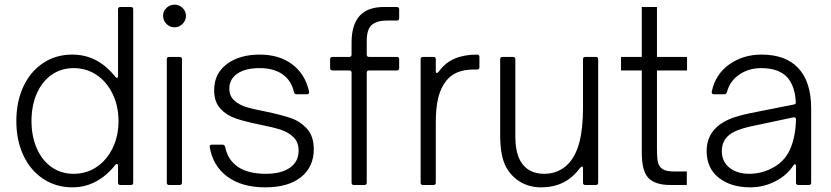

<svg xmlns="http://www.w3.org/2000/svg" viewBox="-20 -793 3562 823"><path d="M50 -274Q50 -357 80 -421.5Q110 -486 164.5 -522.5Q219 -559 290 -559Q399 -559 474 -464Q479 -459 481 -459Q486 -459 486 -467V-753Q486 -763 496 -763H541Q551 -763 551 -753V-10Q551 0 541 0H496Q486 0 486 -10V-82Q486 -90 481 -90Q477 -90 474 -86Q438 -40 391.5 -15Q345 10 290 10Q220 10 165 -26.5Q110 -63 80 -127.5Q50 -192 50 -274ZM488 -274Q488 -338 463 -390Q438 -442 394.5 -471.5Q351 -501 296 -501Q241 -501 200 -471.5Q159 -442 137 -390.5Q115 -339 115 -274Q115 -210 137 -158.5Q159 -107 200 -77.5Q241 -48 296 -48Q351 -48 394.5 -77.5Q438 -107 463 -158.5Q488 -210 488 -274Z M705 0Q695 0 695 -10V-539Q695 -549 705 -549H750Q760 -549 760 -539V-10Q760 0 750 0ZM679 -725Q679 -745 693.5 -759Q708 -773 728 -773Q748 -773 762.5 -759Q777 -745 777 -725Q777 -705 762.5 -690.5Q748 -676 728 -676Q708 -676 693.5 -690.5Q679 -705 679 -725Z M879 -162V-165Q879 -173 888 -173H934Q942 -173 945 -164Q956 -108 999.5 -78Q1043 -48 1120 -48Q1185 -48 1222.5 -74Q1260 -100 1260 -147Q1260 -184 1237.5 -205.5Q1215 -227 1182 -237.5Q1149 -248 1093 -259Q1030 -272 991 -285Q952 -298 925 -327Q898 -356 898 -406Q898 -478 952.5 -518.5Q1007 -559 1093 -559Q1178 -559 1233.5 -516.5Q1289 -474 1305 -400V-398Q1305 -389 1296 -389H1251Q1243 -389 1240 -398Q1229 -448 1191 -474.5Q1153 -501 1093 -501Q1032 -501 997.5 -477.5Q963 -454 963 -413Q963 -382 983.5 -363Q1004 -344 1034.5 -334.5Q1065 -325 1118 -315Q1185 -301 1226 -287Q1267 -273 1296 -241Q1325 -209 1325 -153Q1325 -78 1270.5 -34Q1216 10 1117 10Q1017 10 955 -35.5Q893 -81 879 -162Z M1497 0Q1487 0 1487 -10V-481Q1487 -491 1477 -491H1405Q1395 -491 1395 -501V-539Q1395 -549 1405 -549H1477Q1487 -549 1487 -559V-611Q1487 -763 1625 -763H1681Q1691 -763 1691 -753V-715Q1691 -705 1681 -705H1639Q1596 -705 1574 -686.5Q1552 -668 1552 -618V-559Q1552 -549 1562 -549H1681Q1691 -549 1691 -539V-501Q1691 -491 1681 -491H1562Q1552 -491 1552 -481V-10Q1552 0 1542 0Z M1793 0Q1783 0 1783 -10V-539Q1783 -549 1793 -549H1838Q1848 -549 1848 -539V-488Q1848 -480 1853 -480Q1855 -480 1860 -485Q1888 -524 1928.5 -541.5Q1969 -559 2025 -559Q2035 -559 2035 -549V-505Q2035 -495 2025 -495H2010Q1931 -495 1893 -447Q1869 -417 1858.5 -374Q1848 -331 1848 -268V-10Q1848 0 1838 0Z M2151 -74Q2124 -121 2124 -212V-539Q2124 -549 2134 -549H2179Q2189 -549 2189 -539V-209Q2189 -138 2213 -99Q2245 -48 2313 -48Q2344 -48 2371 -59.5Q2398 -71 2418 -93Q2449 -127 2464 -185Q2479 -243 2479 -332V-539Q2479 -549 2489 -549H2534Q2544 -549 2544 -539V-10Q2544 0 2534 0H2489Q2479 0 2479 -10V-71Q2479 -79 2474 -79Q2472 -79 2467 -74Q2435 -31 2394 -10.5Q2353 10 2299 10Q2251 10 2212.5 -12Q2174 -34 2151 -74Z M2854 0Q2789 0 2760 -29.5Q2731 -59 2731 -138V-491H2642V-549H2731V-763H2796V-549H2925V-491H2796V-151Q2796 -115 2800.5 -96.5Q2805 -78 2820.5 -68Q2836 -58 2869 -58H2924V0Z M3009 -146Q3009 -219 3068 -261Q3094 -279 3125.5 -289.5Q3157 -300 3196 -308L3383 -345Q3393 -347 3391 -356Q3388 -423 3355 -461Q3319 -501 3243 -501Q3189 -501 3148.5 -473Q3108 -445 3096 -398Q3093 -389 3085 -389H3040Q3029 -389 3031 -400Q3046 -474 3105.5 -516.5Q3165 -559 3244 -559Q3347 -559 3401 -502Q3457 -443 3457 -328V-10Q3457 0 3447 0H3402Q3392 0 3392 -10V-81Q3392 -89 3387 -89Q3384 -89 3381 -84Q3355 -45 3316 -23Q3261 10 3196 10Q3113 10 3061 -31Q3009 -72 3009 -146ZM3285 -70Q3341 -97 3365.5 -150.5Q3390 -204 3392 -281Q3392 -286 3389 -288.5Q3386 -291 3381 -290L3197 -251Q3133 -237 3105 -214Q3074 -188 3074 -146Q3074 -100 3107 -74Q3140 -48 3191 -48Q3241 -48 3285 -70Z"/></svg>

Font: Open Sauce Two Light
Style: Regular
Weight: 300
Designer: Alfredo Marco Pradil
Foundry: Creative Sauce Fz LLC
Version: Version 1.477